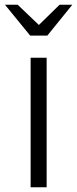

<svg xmlns="http://www.w3.org/2000/svg" viewBox="-20 -795 328 815"><path d="M110 -550H178V0H110ZM1 -775H55L145 -689L233 -775H287L181 -644H108Z"/></svg>

Font: Krub
Style: Regular
Weight: 400
Designer: Ekaluck Peanpanawate
Foundry: Cadson Demak Co.,Ltd.
Version: Version 1.000; ttfautohint (v1.6)